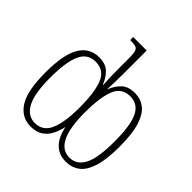

<svg xmlns="http://www.w3.org/2000/svg" viewBox="-200 -919 1088 1088"><g transform="rotate(45 344.5 -375.0)"><path d="M204 10Q131 10 89 -54Q47 -118 47 -267Q47 -411 86.5 -477Q126 -543 203 -543Q253 -543 281.5 -516.5Q310 -490 326 -448H329Q327 -477 326 -506Q325 -535 325 -564V-661Q325 -695 320 -711Q315 -727 301 -731.5Q287 -736 261 -736H257V-760H365V-564Q365 -532 364 -501Q363 -470 362 -449H364Q380 -490 408.5 -516.5Q437 -543 489 -543Q534 -543 568.5 -517Q603 -491 622.5 -430.5Q642 -370 642 -266Q642 -164 623 -103.5Q604 -43 569 -16.5Q534 10 486 10Q443 10 414.5 -9Q386 -28 369.5 -59.5Q353 -91 346 -128Q338 -91 322 -59.5Q306 -28 277.5 -9Q249 10 204 10ZM207 -21Q271 -21 298 -82.5Q325 -144 325 -265Q325 -384 299.5 -447.5Q274 -511 206 -511Q141 -511 114 -450Q87 -389 87 -267Q87 -136 118.5 -78.5Q150 -21 207 -21ZM484 -21Q541 -21 571 -76.5Q601 -132 601 -266Q601 -398 572.5 -454.5Q544 -511 483 -511Q415 -511 390 -447Q365 -383 365 -265Q365 -21 484 -21Z"/></g></svg>

Font: Noto Serif ExtraCondensed ExtraLight
Style: Regular
Weight: 200
Width: 2
Designer: Monotype Design Team
Foundry: Monotype Imaging Inc.
Version: Version 2.015